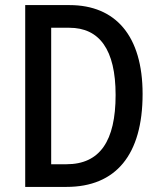

<svg xmlns="http://www.w3.org/2000/svg" viewBox="-20 -734 632 754"><path d="M540 -365C540 -593 434 -714 253 -714H79V0H241C435 0 540 -126 540 -365ZM434 -361C434 -180 372 -89 241 -89H181V-625H252C370 -625 434 -540 434 -361Z"/></svg>

Font: Noto Sans Kannada Condensed Medium
Style: Regular
Weight: 500
Width: 3
Designer: Jelle Bosma - Monotype Design Team
Foundry: Monotype Imaging Inc.
Version: Version 2.005